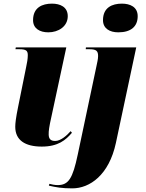

<svg xmlns="http://www.w3.org/2000/svg" viewBox="-20 -797 802 1057"><path d="M246 -619C301 -619 353 -651 353 -708C353 -759 311 -777 266 -777C213 -777 162 -756 162 -686C162 -640 199 -619 246 -619ZM631 -619C701 -619 738 -651 738 -708C738 -759 696 -777 651 -777C598 -777 547 -756 547 -686C547 -640 584 -619 631 -619ZM210 10C300 10 342 -26 376 -66L369 -75C348 -51 314 -21 284 -21C259 -21 249 -32 248 -55C247 -75 252 -105 261 -145L345 -536H67L65 -526H87C125 -526 133 -517 133 -493C133 -473 129 -451 124 -428L80 -210C67 -147 64 -117 64 -99C64 -26 117 10 210 10ZM378 240C474 240 580 167 618 -10L730 -536H453L452 -526H473C512 -526 520 -515 520 -488C520 -472 515 -452 510 -428L408 54C380 187 357 222 297 222C284 222 261 218 252 215L249 225C288 234 320 240 378 240Z"/></svg>

Font: Noto Serif Display Black
Style: Italic
Weight: 900
Italic angle: -12°
Designer: Monotype Design Team
Foundry: Monotype Imaging Inc.
Version: Version 2.009